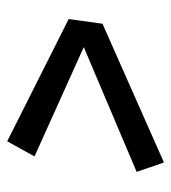

<svg xmlns="http://www.w3.org/2000/svg" viewBox="9 -600 476 534"><g transform="rotate(-90 247.0 -333.0)"><path d="M79 -475 121 -551 461 -380 448 -286 62 -115 36 -191 383 -338Z"/></g></svg>

Font: Fira Sans Variable
Style: Italic
Weight: 397
Italic angle: -8°
Designer: Carrois Corporate & Edenspiekermann AG
Foundry: Carrois Corporate GbR & Edenspiekermann AG
Version: Version 4.202